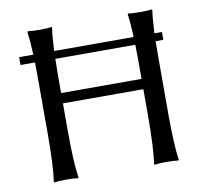

<svg xmlns="http://www.w3.org/2000/svg" viewBox="-74 -729 874 814"><g transform="rotate(-10 363.0 -322.5)"><path d="M191.9 -545.9H534.2Q531.7 -604 525.9 -645L527.8 -647.9Q545.9 -645 579.1 -645Q612.8 -645 630.9 -647.9L631.8 -645Q626 -605.5 623.5 -545.9H655.8V-512.2H622.6Q622.1 -481 622.1 -444.8V-200.2Q622.1 -71.3 631.8 0L629.9 2.9Q611.8 0 579.1 0Q545.4 0 526.9 2.9L525.9 0Q535.6 -68.4 536.1 -200.2V-320.8H189.9V-200.2Q189.9 -71.3 200.2 0L198.2 2.9Q180.2 0 147 0Q113.3 0 95.2 2.9L94.2 0Q104 -68.4 104 -200.2V-444.8Q104 -481.9 103.5 -512.2H41V-545.9H102.1Q99.6 -604 94.2 -645L96.2 -647.9Q114.3 -645 147 -645Q180.7 -645 199.2 -647.9L200.2 -645Q194.3 -605.5 191.9 -545.9ZM190.9 -512.2Q190.4 -481 189.9 -444.8V-365.2H536.1V-444.8Q536.1 -481.9 535.2 -512.2Z"/></g></svg>

Font: Linux Biolinum O
Style: Regular
Weight: 400
Designer: Philipp H. Poll
Foundry: Philipp H. Poll
Version: Version 1.0.4